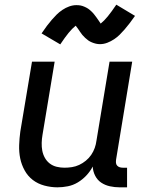

<svg xmlns="http://www.w3.org/2000/svg" viewBox="-20 -794 640 822"><path d="M226 8Q198 8 170 0.5Q142 -7 120.5 -23.5Q99 -40 85.5 -64.5Q72 -89 66.5 -116Q61 -143 62 -172.5Q63 -202 67 -231L117 -530H214L162 -217Q159 -200 158.5 -182.5Q158 -165 161 -149Q164 -133 172 -118.5Q180 -104 193 -94Q206 -84 222.5 -80Q239 -76 256 -76Q272 -76 288 -78.5Q304 -81 319 -88Q334 -95 347.5 -106Q361 -117 370.5 -131Q380 -145 385.5 -160.5Q391 -176 393 -192L449 -530H546L477 -111Q476 -104 476.5 -97Q477 -90 481.5 -85Q486 -80 492.5 -78Q499 -76 506 -76H524V8H492Q471 8 450.5 3.5Q430 -1 413.5 -12Q397 -23 387.5 -41.5Q378 -60 377 -81Q366 -60 349.5 -42.5Q333 -25 313 -13Q293 -1 270.5 3.5Q248 8 226 8ZM238 -604 158 -651Q170 -669 181 -683.5Q192 -698 202 -709.5Q212 -721 222.5 -731.5Q233 -742 247 -751.5Q261 -761 276.5 -766.5Q292 -772 307 -772Q317 -772 325 -770.5Q333 -769 342 -765Q351 -761 357 -757Q363 -753 370.5 -746Q378 -739 383 -732.5Q388 -726 392.5 -720Q397 -714 402 -706.5Q407 -699 411 -693Q426 -705 441.5 -724Q457 -743 478 -774L558 -726Q546 -709 535 -694.5Q524 -680 513.5 -668Q503 -656 492.5 -645.5Q482 -635 468.5 -626Q455 -617 439.5 -611Q424 -605 408 -605Q399 -605 390.5 -607Q382 -609 373.5 -612.5Q365 -616 358.5 -620.5Q352 -625 345 -631.5Q338 -638 332.5 -644.5Q327 -651 323 -657.5Q319 -664 313.5 -671.5Q308 -679 304 -684Q289 -672 273.5 -653Q258 -634 238 -604Z"/></svg>

Font: Iosevka Curly Medium Extended
Style: Italic
Weight: 500
Width: 7
Italic angle: -9°
Monospace: yes
Designer: Belleve Invis
Foundry: Belleve Invis
Version: Version 11.1.0; ttfautohint (v1.8.3)